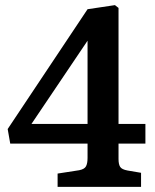

<svg xmlns="http://www.w3.org/2000/svg" viewBox="-20 -730 607 750"><path d="M205 0V-52L289 -65Q310 -69 316 -80.5Q322 -92 322 -113V-169H20L10 -226L322 -694L429 -710L443 -699V-246H548V-169H443V-109Q443 -88 449.5 -78Q456 -68 478 -64L531 -55V0ZM103 -246H322V-563V-571Z"/></svg>

Font: Literata 12pt Medium
Style: Regular
Weight: 500
Designer: Latin by Veronika Burian and Jose Scaglione. Greek by Irene Vlachou. Cyrillic by Vera Evstafieva.
Foundry: TypeTogether
Version: Version 3.002